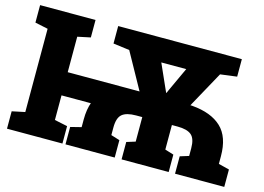

<svg xmlns="http://www.w3.org/2000/svg" viewBox="-95 -889 1468 1067"><g transform="rotate(15 639.5 -355.5)"><path d="M14.6 0V-100.1L88.9 -115.7V-594.7L14.6 -610.4V-710.9H333.5V-610.4L259.3 -594.7V-390.6H743.7V-257.3H259.3V-115.7L333.5 -100.1V0ZM351.1 0V-100.1L413.1 -115.7V-159.7Q413.1 -276.9 477.8 -331.1Q542.5 -385.3 668.9 -390.1Q669.9 -390.1 671.1 -390.1Q672.4 -390.1 672.9 -390.1L557.6 -598.1L463.9 -610.4V-710.9H1175.3V-610.4L1080.1 -598.1L965.3 -389.6Q967.8 -389.6 970 -389.6Q972.2 -389.6 977.1 -389.2Q1086.9 -379.9 1144.8 -325.4Q1202.6 -271 1202.6 -159.7V-115.7L1264.6 -100.1V0H981.4V-100.1L1031.7 -115.7V-159.7Q1031.7 -214.8 1007.1 -235.8Q982.4 -256.8 927.2 -256.8H899.9H894.5V-115.7L944.8 -100.1V0H673.8V-100.1L724.1 -115.7V-256.8H715.8H689Q633.3 -256.8 608.6 -235.8Q584 -214.8 584 -159.7V-115.7L634.3 -100.1V0ZM817.4 -421.4H819.3L826.7 -438.5L891.1 -577.6H747.6L809.6 -438.5Z"/></g></svg>

Font: Roboto Slab LO Black
Style: Regular
Weight: 900
Designer: Google
Version: Version 2.000